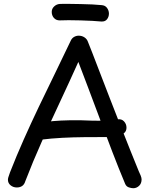

<svg xmlns="http://www.w3.org/2000/svg" viewBox="-20 -978 806 1017"><path d="M114 -18Q109 -1 97.5 7Q86 15 69 15Q50 15 36 3.5Q22 -8 22 -26Q22 -31 24 -38.5Q26 -46 33 -65Q67 -152 105.5 -238.5Q144 -325 185.5 -412Q227 -499 270 -586.5Q313 -674 355 -763Q361 -776 372.5 -782.5Q384 -789 397 -789Q414 -789 427.5 -780Q441 -771 446 -756Q451 -744 468 -700.5Q485 -657 509 -594Q533 -531 561.5 -458Q590 -385 618.5 -312Q647 -239 672.5 -176Q698 -113 715 -71Q720 -61 725 -48.5Q730 -36 730 -28Q730 -6 716.5 6.5Q703 19 686 19Q676 19 662.5 14.5Q649 10 643 -4Q609 -85 574.5 -175Q540 -265 507 -353.5Q474 -442 445 -518.5Q416 -595 395 -650Q346 -541 296.5 -435.5Q247 -330 200.5 -226Q154 -122 114 -18ZM196 -238Q181 -237 163.5 -252Q146 -267 146 -286Q146 -299 155 -307.5Q164 -316 176.5 -321Q189 -326 200 -328Q222 -333 261 -336.5Q300 -340 352 -341Q404 -342 465 -339Q484 -338 504 -338.5Q524 -339 542.5 -340Q561 -341 576.5 -342.5Q592 -344 603 -346Q624 -349 637 -335Q650 -321 650 -302Q650 -285 639.5 -275Q629 -265 612 -260Q595 -255 576.5 -253.5Q558 -252 542 -252Q485 -252 426 -251.5Q367 -251 309.5 -248Q252 -245 196 -238ZM296 -870Q277 -870 265.5 -883Q254 -896 254 -915Q254 -932 267 -944Q280 -956 296 -957Q314 -958 343.5 -957.5Q373 -957 406 -956.5Q439 -956 469 -954.5Q499 -953 517 -951Q537 -950 547 -936Q557 -922 557 -906Q557 -889 547 -876Q537 -863 517 -864Q499 -866 469.5 -867.5Q440 -869 406.5 -870Q373 -871 343.5 -871Q314 -871 296 -870Z"/></svg>

Font: Playpen Sans Arabic
Style: Regular
Weight: 400
Designer: Azza Alameddine, Laura Meseguer, Veronika Burian, José Scaglione
Foundry: TypeTogether
Version: Version 2.000